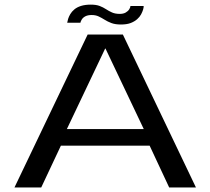

<svg xmlns="http://www.w3.org/2000/svg" viewBox="-20 -830 931 850"><path d="M44 0H162.5L249.5 -185H642.5L729 0H847.5L524 -677H368ZM276 -258.5 445.5 -615H447L616.5 -258.5ZM515.5 -721.5Q541.5 -721.5 558.8 -728.2Q576 -735 587.2 -745Q598.5 -755 604.5 -766.2Q610.5 -777.5 613.5 -787.5Q616.5 -797.5 616 -803.5H557.5Q557.5 -797.5 552.2 -789Q547 -780.5 536.5 -774.5Q526 -768.5 510.5 -768.5Q490 -768.5 476 -774.8Q462 -781 449.5 -789.2Q437 -797.5 421.5 -803.5Q406 -809.5 382 -809.5Q357 -809.5 338.8 -803.8Q320.5 -798 309 -788.2Q297.5 -778.5 291 -767.2Q284.5 -756 281.5 -746.2Q278.5 -736.5 277.5 -729.5H336Q337 -735.5 342.2 -744Q347.5 -752.5 358.2 -758Q369 -763.5 386 -763.5Q403.5 -763.5 416.8 -757.2Q430 -751 443 -742.8Q456 -734.5 473 -728Q490 -721.5 515.5 -721.5Z"/></svg>

Font: Anybody Expanded
Style: Regular
Weight: 400
Width: 7
Version: Version 1.113;gftools[0.9.25]